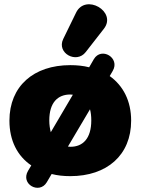

<svg xmlns="http://www.w3.org/2000/svg" viewBox="-20 -810 656 896"><path d="M308 12C479 12 592 -86 592 -247C592 -339 555 -410 492 -455L506 -479C542 -540 453 -593 418 -534L396 -496C369 -503 339 -506 308 -506C137 -506 24 -408 24 -247C24 -154 61 -82 126 -38L111 -13C74 50 164 98 198 41L221 2C248 9 277 12 308 12ZM309 -125 297 -126 400 -300C404 -285 406 -268 406 -248C406 -163 366 -125 309 -125ZM380 -567 465 -676C527 -756 379 -842 335 -751L275 -628C243 -562 337 -511 380 -567ZM210 -248C210 -332 250 -369 308 -369L320 -368L217 -193C213 -209 210 -227 210 -248Z"/></svg>

Font: SN Pro Black
Style: Regular
Weight: 900
Designer: Tobias Whetton
Foundry: Supernotes
Version: Version 1.001;Glyphs 3.2 (3249)